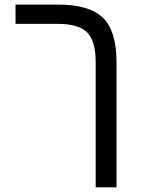

<svg xmlns="http://www.w3.org/2000/svg" viewBox="-20 -619 640 827"><path d="M481.9 188H392.1V-352.1Q392.1 -441.9 355.7 -479Q319.3 -516.1 230 -516.1H46.9V-599.1H231Q365.7 -599.1 423.8 -542Q481.9 -484.9 481.9 -351.1Z"/></svg>

Font: Cousine
Style: Regular
Weight: 400
Monospace: yes
Designer: Steve Matteson
Foundry: Ascender Corporation
Version: Version 1.20